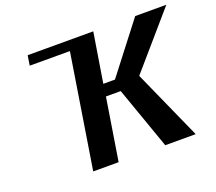

<svg xmlns="http://www.w3.org/2000/svg" viewBox="-119 -874 1167 1037"><g transform="rotate(-20 464.5 -355.5)"><path d="M123 -654H354L250 0H396L453 -357H538L664 0H839L660 -400L929 -711H750L530 -426H463L509 -711H132Z"/></g></svg>

Font: Aerodynamic
Style: Obl
Weight: 500
Designer: Google
Version: Version 2.000980; 2014